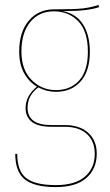

<svg xmlns="http://www.w3.org/2000/svg" viewBox="-20 -566 445 780"><path d="M383 -537Q359 -529 325.5 -525Q292 -521 235 -521Q290 -510 317.5 -466.5Q345 -423 345 -356Q345 -277 307.5 -235Q270 -193 207 -193Q169 -193 136 -211Q92 -179 92 -128Q92 -58 188 -58H242Q304 -58 338.5 -26.5Q373 5 373 58Q373 120 331 157Q289 194 207 194Q120 194 81 163Q42 132 42 59H50Q50 129 86.5 157.5Q123 186 207 186Q285 186 325 151.5Q365 117 365 59Q365 8 333 -21.5Q301 -51 242 -51H188Q135 -51 109.5 -71Q84 -91 84 -127Q84 -177 130 -214Q97 -234 77.5 -269.5Q58 -305 58 -357Q58 -436 97 -482Q136 -528 199 -528Q285 -528 318 -532Q351 -536 380 -546ZM67 -357Q67 -283 108 -241.5Q149 -200 207 -200Q267 -200 302 -239.5Q337 -279 337 -356Q337 -439 298 -479.5Q259 -520 199 -520Q138 -520 102.5 -476Q67 -432 67 -357Z"/></svg>

Font: Fira Sans Compressed Eight
Style: Regular
Weight: 100
Width: 1
Designer: bBox Type GmbH & Carrois Corporate GbR & Edenspiekermann AG
Foundry: bBox Type GmbH & Carrois Corporate GbR & Edenspiekermann AG
Version: Version 4.301